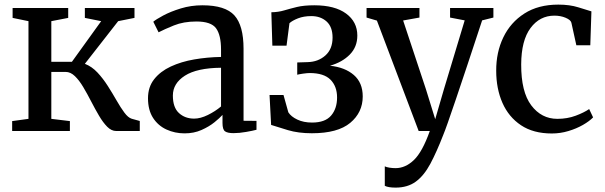

<svg xmlns="http://www.w3.org/2000/svg" viewBox="-20 -582 2687 853"><path d="M34 0V-44L106.5 -54V-488L36 -502.5V-546.5H283V-502.5L208 -488V-307.5H299.5L429.5 -488L357 -502.5V-546.5H577.5V-502.5L505 -488L357 -298.5Q388 -286.5 413 -259.8Q438 -233 459 -200Q480 -167 498 -135.5Q516 -104 532.5 -81.8Q549 -59.5 565 -54.5L601 -44.5V0H496Q475 0 456.2 -19Q437.5 -38 420 -67.8Q402.5 -97.5 385.2 -131Q368 -164.5 350.2 -194.5Q332.5 -224.5 313 -243.5Q293.5 -262.5 271.5 -262.5H208V-54L290.5 -44V0Z M637.5 -145.5Q637.5 -195.5 665 -230.2Q692.5 -265 738.8 -286.5Q785 -308 843 -318Q901 -328 962 -329V-361.5Q962 -426 940 -456.2Q918 -486.5 852.5 -486.5Q795.5 -486.5 752.5 -469Q709.5 -451.5 684.5 -438.5L661 -485.5Q672.5 -495.5 705 -513Q737.5 -530.5 783 -544.5Q828.5 -558.5 879.5 -558.5Q981 -558.5 1021.5 -513.5Q1062 -468.5 1062 -365.5V-45.5L1119.5 -45V-5.5Q1103 -1 1073 4.2Q1043 9.5 1017.5 9.5Q991 9.5 979.8 1.5Q968.5 -6.5 968.5 -35.5V-71.5Q956.5 -58 932.8 -38.8Q909 -19.5 875.2 -4.5Q841.5 10.5 800 10.5Q757 10.5 719.8 -6.5Q682.5 -23.5 660 -58.2Q637.5 -93 637.5 -145.5ZM842.5 -55Q870.5 -55 903.5 -71.2Q936.5 -87.5 962 -109V-281Q855 -280 801.5 -245.8Q748 -211.5 748 -157.5Q748 -104.5 775 -79.8Q802 -55 842.5 -55Z M1365.5 10Q1305.5 10 1259.2 -3.8Q1213 -17.5 1184.5 -27L1177.5 -160H1239.5L1261 -83Q1273 -64 1300.8 -50.8Q1328.5 -37.5 1366.5 -37.5Q1424.5 -37.5 1451 -68.5Q1477.5 -99.5 1477.5 -149Q1477.5 -198.5 1448.2 -228Q1419 -257.5 1355.5 -257.5Q1345.5 -257.5 1326.2 -254.8Q1307 -252 1300.5 -250V-304.5L1346.5 -306Q1393.5 -307 1425.5 -335.5Q1457.5 -364 1457.5 -415Q1457.5 -462.5 1431 -486.5Q1404.5 -510.5 1363 -510.5Q1329.5 -510.5 1304 -500.5Q1278.5 -490.5 1266 -479L1253 -379H1190L1185.5 -527.5Q1216.5 -528 1242.5 -535.8Q1268.5 -543.5 1299.2 -551Q1330 -558.5 1376.5 -558.5Q1467.5 -558.5 1517.5 -521.8Q1567.5 -485 1567.5 -424Q1567.5 -373.5 1534 -339.5Q1500.5 -305.5 1446 -290Q1512.5 -283 1552 -248.8Q1591.5 -214.5 1591.5 -153.5Q1591.5 -82.5 1536 -36.2Q1480.5 10 1365.5 10Z M1737.5 251.5Q1705 251.5 1689.5 243.5V157Q1696 160.5 1709.8 162.8Q1723.5 165 1737.5 165Q1781 165 1818.8 129Q1856.5 93 1889.5 0H1840L1654.5 -490.5L1608.5 -504V-546.5H1843.5V-504L1771 -491L1872 -186.5L1913.5 -52.5L1952.5 -186.5L2044.5 -491.5L1979.5 -504V-546.5H2172V-504L2122 -491.5Q2049.5 -271 2005.2 -140.5Q1961 -10 1950 15.5Q1920 93 1891.8 145.8Q1863.5 198.5 1827.2 225Q1791 251.5 1737.5 251.5Z M2184.5 -267.5Q2184 -349 2216 -415.8Q2248 -482.5 2309.8 -522Q2371.5 -561.5 2460.5 -561.5Q2511 -561.5 2549.2 -549.5Q2587.5 -537.5 2607.5 -531.5L2602.5 -381H2540.5L2518.5 -481Q2515.5 -493.5 2493 -503Q2470.5 -512.5 2443 -512.5Q2378 -512.5 2337 -457.5Q2296 -402.5 2295.5 -296Q2295 -174 2340.2 -114Q2385.5 -54 2456 -54Q2500.5 -54 2537.8 -68Q2575 -82 2597.5 -97.5L2615 -60.5Q2598.5 -43.5 2569.8 -27Q2541 -10.5 2505.2 0.2Q2469.5 11 2431.5 11Q2349.5 11 2294.8 -25.5Q2240 -62 2212.2 -125Q2184.5 -188 2184.5 -267.5Z"/></svg>

Font: Merriweather Text
Style: Regular
Weight: 400
Designer: Eben Sorkin
Foundry: Eben Sorkin
Version: Version 2.100; ttfautohint (v1.7.19-72a1) -l 8 -r 50 -G 200 